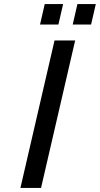

<svg xmlns="http://www.w3.org/2000/svg" viewBox="-20 -920 489 940"><path d="M80 0 247 -722H348L181 0ZM336 -800 359 -900H449L426 -800ZM176 -800 199 -900H289L266 -800Z"/></svg>

Font: Perun
Style: Italic
Weight: 400
Italic angle: -12°
Foundry: Copyright (c) Stefan Peev, Context Ltd, 2016
Version: Version 1.027